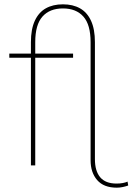

<svg xmlns="http://www.w3.org/2000/svg" viewBox="-20 -765 613 888"><path d="M520 103Q460 103 429.5 68Q399 33 399 -24V-570Q399 -651 365.5 -688.5Q332 -726 271 -726Q210 -726 176.5 -688.5Q143 -651 143 -570V0H123V-570Q123 -630 141 -669Q159 -708 192 -726.5Q225 -745 271 -745Q317 -745 350 -726.5Q383 -708 401 -669Q419 -630 419 -570V-29Q419 26 443.5 55Q468 84 519 84Q535 84 548 81.5Q561 79 570 75L573 93Q562 97 548 100Q534 103 520 103ZM23 -498V-517H318V-498Z"/></svg>

Font: Montserrat Alternates Thin
Style: Regular
Weight: 100
Designer: Julieta Ulanovsky
Foundry: Julieta Ulanovsky
Version: Version 9.000